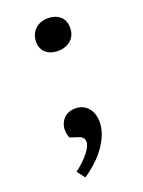

<svg xmlns="http://www.w3.org/2000/svg" viewBox="-133 -582 603 812"><g transform="rotate(-20 168.5 -175.5)"><path d="M107 -441Q107 -464 117 -481.5Q127 -499 145 -509Q163 -519 187 -519Q210 -519 227.5 -510.5Q245 -502 254 -486.5Q263 -471 263 -450Q263 -426 252.5 -409Q242 -392 223.5 -383Q205 -374 182 -374Q160 -374 143 -382Q126 -390 116.5 -405Q107 -420 107 -441ZM107 168 80 133Q118 104 140.5 75.5Q163 47 163 28Q163 17 157.5 10Q152 3 140 -1L101 -14Q90 -42 95.5 -66.5Q101 -91 119.5 -106Q138 -121 166 -121Q201 -121 222.5 -96.5Q244 -72 244 -31Q244 -6 234.5 20Q225 46 207 72.5Q189 99 163.5 123Q138 147 107 168Z"/></g></svg>

Font: Literata 18pt
Style: Italic
Weight: 400
Italic angle: -2°
Designer: Latin by Veronika Burian and Jose Scaglione. Greek by Irene Vlachou. Cyrillic by Vera Evstafieva
Foundry: TypeTogether
Version: Version 3.103;gftools[0.9.29]